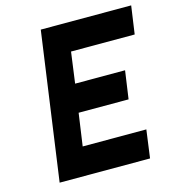

<svg xmlns="http://www.w3.org/2000/svg" viewBox="-105 -790 807 880"><g transform="rotate(-15 298.5 -350.0)"><path d="M70 0H499L517 -133H215L237 -287H474L493 -420H256L276 -567H578L597 -700H168Z"/></g></svg>

Font: Unageo
Style: Bold-Italic
Weight: 700
Designer: Richard Sepsi
Foundry: Richard Sepsi
Version: Version 2.000